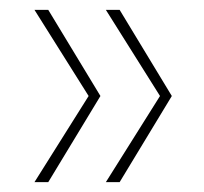

<svg xmlns="http://www.w3.org/2000/svg" viewBox="-20 -490 414 390"><path d="M223 -120H195L305 -295L195 -470H223L329 -295ZM78 -120H50L160 -295L50 -470H78L184 -295Z"/></svg>

Font: Poppins Variable
Style: Regular
Weight: 100
Designer: Jonny Pinhorn
Foundry: Indian Type Foundry
Version: Version 6.000